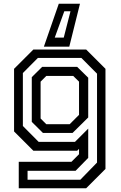

<svg xmlns="http://www.w3.org/2000/svg" viewBox="-20 -804 645 1024"><path d="M80 200V59H361L401.5 18.5V-10L391.5 0H158L55 -103V-437L158 -540H439.5L542.5 -437V97L439.5 200ZM127 154.5H408.5L497.5 63V-411L414 -495H182L102 -414.5V-132L186 -47.5H380L450.5 -118V38L383 107H127ZM209 -95 149.5 -154V-392.5L205 -447.5H391.5L450.5 -389.5V-177.5L367 -95ZM227 -141.5H351.5L401.5 -191.5V-368.5L370.5 -399H227L196.5 -368.5V-172ZM406.5 -784 349.5 -555H214L293.5 -784ZM356 -744H323L272 -603.5H320Z"/></svg>

Font: Tourney Medium
Style: Regular
Weight: 500
Designer: Tyler Finck
Foundry: Etcetera Type Co
Version: Version 1.015